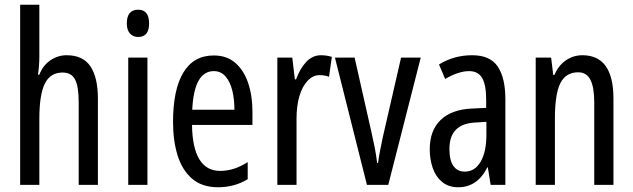

<svg xmlns="http://www.w3.org/2000/svg" viewBox="-20 -780 2671 810"><path d="M146 -545Q146 -501 140 -465H146Q161 -504 192.5 -525.5Q224 -547 261 -547Q330 -547 361.5 -500Q393 -453 393 -364V0H312V-348Q312 -416 296.5 -445Q281 -474 244 -474Q192 -474 169 -427Q146 -380 146 -279V0H65V-760H146Z M563 -739Q609 -739 609 -681Q609 -624 563 -624Q541 -624 528 -639Q515 -654 515 -681Q515 -739 563 -739ZM602 -537V0H521V-537Z M882 -546Q937 -546 973 -514.5Q1009 -483 1027 -429.5Q1045 -376 1045 -309V-253H790Q793 -59 909 -59Q938 -59 966.5 -68Q995 -77 1025 -96V-24Q969 10 900 10Q832 10 790 -26.5Q748 -63 729 -125Q710 -187 710 -265Q710 -402 753.5 -474Q797 -546 882 -546ZM882 -480Q841 -480 818 -440Q795 -400 791 -317H969Q969 -361 960 -398Q951 -435 931.5 -457.5Q912 -480 882 -480Z M1334 -547Q1358 -547 1380 -540L1368 -456Q1351 -463 1328 -463Q1300 -463 1277.5 -439Q1255 -415 1243 -374Q1231 -333 1231 -280V0H1150V-537H1213L1224 -445H1229Q1246 -492 1272.5 -519.5Q1299 -547 1334 -547Z M1528 0 1393 -537H1476L1548 -218Q1555 -188 1561 -157Q1567 -126 1571 -93H1575Q1577 -110 1582 -137Q1587 -164 1594 -197L1672 -537H1755L1618 0Z M1972 -547Q2048 -547 2080 -499Q2112 -451 2112 -362V0H2050L2038 -74H2036Q1994 10 1913 10Q1872 10 1845 -12.5Q1818 -35 1805.5 -71.5Q1793 -108 1793 -150Q1793 -230 1839 -274Q1885 -318 1970 -322L2031 -325V-360Q2031 -422 2014 -451Q1997 -480 1959 -480Q1915 -480 1858 -447L1832 -508Q1895 -547 1972 -547ZM1984 -263Q1876 -257 1876 -152Q1876 -103 1893 -79.5Q1910 -56 1941 -56Q1983 -56 2007.5 -97.5Q2032 -139 2032 -212V-266Z M2437 -547Q2568 -547 2568 -364V0H2487V-348Q2487 -411 2471 -443Q2455 -475 2419 -475Q2367 -475 2344 -429Q2321 -383 2321 -279V0H2240V-537H2305L2314 -464H2319Q2336 -504 2367.5 -525.5Q2399 -547 2437 -547Z"/></svg>

Font: Noto Sans ExtraCondensed
Style: Regular
Weight: 400
Width: 2
Designer: Monotype Design Team
Foundry: Monotype Imaging Inc.
Version: Version 2.013; ttfautohint (v1.8.4.7-5d5b)